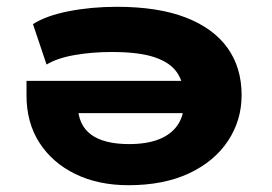

<svg xmlns="http://www.w3.org/2000/svg" viewBox="-20 -534 799 565"><path d="M358 11Q269 11 201.5 -22Q134 -55 96 -114Q58 -173 58 -253V-296H550V-201H191L209 -223Q210 -166 248 -138Q286 -110 360 -110Q412 -110 447.5 -124Q483 -138 502 -165Q521 -192 521 -230V-250Q521 -291 501 -320.5Q481 -350 435 -365.5Q389 -381 309 -381Q251 -381 199.5 -372Q148 -363 117 -344L77 -463Q116 -488 182.5 -501Q249 -514 324 -514Q445 -514 526.5 -482.5Q608 -451 649.5 -393Q691 -335 691 -254Q691 -180 651 -119.5Q611 -59 536.5 -24Q462 11 358 11Z"/></svg>

Font: Nunito Sans 7pt Expanded ExtraBold
Style: Regular
Weight: 800
Width: 7
Designer: Vernon Adams
Foundry: Vernon Adams
Version: Version 3.101;gftools[0.9.27]